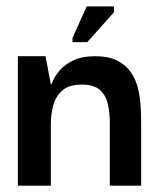

<svg xmlns="http://www.w3.org/2000/svg" viewBox="-20 -589 506 609"><path d="M36.7 0V-410.7H124.3L141.3 -322H143.3Q144.3 -324.7 150.8 -338.5Q157.3 -352.3 172.5 -369Q187.7 -385.7 214.2 -398.2Q240.7 -410.7 281.3 -410.7Q325 -410.7 352.7 -396.3Q380.3 -382 396 -358.5Q411.7 -335 418.2 -306.7Q424.7 -278.3 426.2 -250.3Q427.7 -222.3 427.7 -199.3V0H328.3V-200Q328.3 -233 321.8 -260.2Q315.3 -287.3 296.5 -304Q277.7 -320.7 238.7 -320.7Q199.3 -320.7 178.3 -302.5Q157.3 -284.3 149.3 -256.2Q141.3 -228 141.3 -196V0ZM256.7 -455.3H210V-468.7L255 -568.7H341.7V-550.3Z"/></svg>

Font: Darker Grotesque Light
Style: Regular
Weight: 300
Designer: Gabriel Lam
Foundry: TypeRant
Version: Version 1.000;gftools[0.9.28]